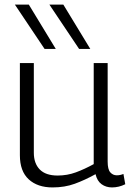

<svg xmlns="http://www.w3.org/2000/svg" viewBox="-20 -810 573 840"><path d="M210 10Q144 10 105.5 -25.5Q67 -61 67 -131V-534H128V-142Q128 -95 154 -68.5Q180 -42 232 -42Q274 -42 312 -56Q350 -70 390 -92V-534H451V-103Q451 -69 462.5 -56Q474 -43 491 -43Q506 -43 520 -49L528 -4Q500 10 470 10Q444 10 424.5 -4Q405 -18 398 -48Q351 -22 307 -6Q263 10 210 10ZM175 -596 45 -790H106L224 -596ZM326 -596 196 -790H257L375 -596Z"/></svg>

Font: Georama Light
Style: Regular
Weight: 300
Designer: Jean-Baptiste Levee
Foundry: Production Type
Version: Version 1.000